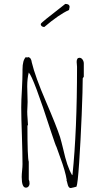

<svg xmlns="http://www.w3.org/2000/svg" viewBox="-20 -947 528 971"><path d="M204.1 -810.5Q277.8 -873.5 329.1 -896.5L332 -911.6Q332 -927.2 310.1 -927.2Q306.6 -923.8 272.9 -897.9Q235.4 -869.1 213.4 -851.1Q186 -829.1 186 -825.2Q186 -818.4 191.2 -814.5Q196.3 -810.5 204.1 -810.5ZM284.2 -151.9Q310.5 -81.1 317.4 -37.1L316.4 -34.2Q318.8 -30.3 320.8 -20Q323.2 -8.3 327.1 -2.2Q331.1 3.9 338.4 3.9Q340.3 3.9 349.1 1.5L349.6 2V1.5Q361.3 -2 366.7 -2.9Q373 -15.6 380.4 -125Q387.7 -234.4 393.1 -365.2Q398.4 -496.1 398.4 -550.8L403.8 -559.1V-626Q403.8 -636.7 397.5 -645.8Q391.1 -654.8 381.8 -654.8Q367.7 -654.8 367.7 -633.8L368.7 -621.1L369.6 -608.9Q369.6 -284.7 346.7 -64L344.7 -61Q330.6 -85.4 320.1 -116.9Q309.6 -148.4 299.8 -192.4Q290 -232.9 283.7 -253.9Q265.6 -309.6 212.4 -433.1Q157.7 -560.1 140.6 -631.8L139.6 -637.2L138.2 -643.1Q136.2 -648.4 133.8 -651.9Q129.4 -656.2 124.5 -658.2L114.7 -655.8L111.8 -659.2Q93.8 -644 93.8 -594.7V-582Q93.8 -553.2 90.8 -493.7Q87.4 -438.5 87.4 -404.8Q87.4 -350.1 90.8 -261.2Q93.8 -165.5 93.8 -117.2Q93.8 -103.5 91.8 -84.5Q89.8 -64.9 89.8 -51.8Q89.8 2 110.8 2Q119.1 2 124.3 -4.2Q129.4 -10.3 129.4 -18.1Q129.4 -32.2 125.5 -39.1V-128.9Q118.7 -147 118.7 -313H121.6L119.6 -345.2Q117.7 -366.7 117.7 -382.8L118.7 -406.7L119.6 -431.2L118.7 -470.2L117.7 -509.8Q117.7 -550.3 125.5 -580.1Q148.9 -557.6 238.8 -278.8Q262.2 -208 265.6 -204.1Q270.5 -189 284.2 -151.9Z"/></svg>

Font: Amatica SC
Style: Regular
Weight: 400
Version: Version 2.000